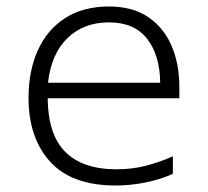

<svg xmlns="http://www.w3.org/2000/svg" viewBox="-20 -562 640 592"><path d="M337 10Q201 10 134.5 -63.5Q68 -137 68 -260Q68 -343 96.5 -406.5Q125 -470 180.5 -506Q236 -542 316 -542Q388 -542 436 -510Q484 -478 508.5 -422Q533 -366 533 -292V-259H127Q128 -147 181.5 -93.5Q235 -40 340 -40Q386 -40 428 -50.5Q470 -61 513 -80V-26Q470 -7 424.5 1.5Q379 10 337 10ZM474 -307Q473 -392 433.5 -442.5Q394 -493 316 -493Q238 -493 188 -444.5Q138 -396 128 -307Z"/></svg>

Font: Noto Sans Mono Light
Style: Regular
Weight: 300
Designer: Monotype Design Team
Foundry: Monotype Imaging Inc.
Version: Version 2.014; ttfautohint (v1.8.4.7-5d5b)